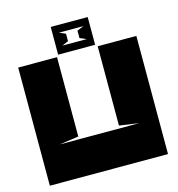

<svg xmlns="http://www.w3.org/2000/svg" viewBox="-116 -901 932 1003"><g transform="rotate(-15 350.0 -400.0)"><path d="M136 -195 240 -210V-639H30V0H669V-639H460V-210L566 -195ZM449 -800H249V-650H449ZM283 -760H415L379 -745V-705L415 -690H283L317 -705V-745Z"/></g></svg>

Font: Banana Brick
Style: Regular
Weight: 400
Designer: artmaker
Foundry: artmaker
Version: Version 4.000 2011 initial release